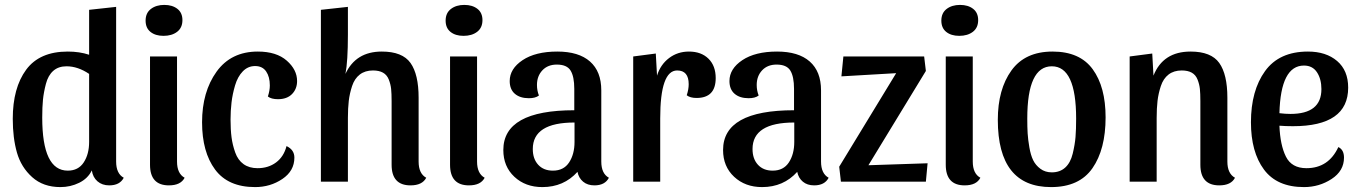

<svg xmlns="http://www.w3.org/2000/svg" viewBox="-20 -740 5541 782"><path d="M453 -82Q453 -33 484 -16Q468 15 425 15Q396 15 377 -1.5Q358 -18 354 -46Q338 -13 302.5 4.5Q267 22 226 22Q156 22 111 -18.5Q66 -59 49 -118.5Q32 -178 32 -256Q32 -382 86.5 -456Q141 -530 256 -530Q304 -530 343 -517V-700L453 -712ZM343 -439Q297 -470 251 -470Q218 -470 197 -451.5Q176 -433 167 -398.5Q158 -364 155 -334Q152 -304 152 -261Q152 -45 256 -45Q299 -45 321 -78.5Q343 -112 343 -162Z M723 -658Q723 -627 701.5 -610.5Q680 -594 646 -594Q613 -594 593 -610Q573 -626 573 -656Q573 -687 594.5 -703.5Q616 -720 649 -720Q682 -720 702.5 -704Q723 -688 723 -658ZM701 -82Q701 -33 732 -16Q716 15 668 15Q591 15 591 -69V-510H701Z M1019 -471Q990 -471 969 -449.5Q948 -428 937.5 -392.5Q927 -357 923 -323Q919 -289 919 -253Q919 -212 923 -181Q927 -150 938 -119Q949 -88 972 -71.5Q995 -55 1029 -55Q1073 -55 1104.5 -78.5Q1136 -102 1147 -145Q1179 -130 1179 -98Q1179 -44 1130 -11Q1081 22 1019 22Q909 22 856 -49.5Q803 -121 803 -242Q803 -366 862 -448Q921 -530 1030 -530Q1106 -530 1148 -493Q1190 -456 1190 -410Q1190 -378 1169.5 -357Q1149 -336 1112 -336Q1085 -336 1071 -347Q1079 -371 1079 -392Q1079 -427 1064 -449Q1049 -471 1019 -471Z M1397 -599Q1397 -490 1387 -439Q1429 -530 1535 -530Q1619 -530 1652 -483.5Q1685 -437 1685 -342V-82Q1685 -33 1716 -16Q1700 15 1652 15Q1575 15 1575 -69V-328Q1575 -359 1573 -378Q1571 -397 1563.5 -416Q1556 -435 1540 -444Q1524 -453 1499 -453Q1467 -453 1445.5 -436.5Q1424 -420 1414 -389.5Q1404 -359 1400.5 -329Q1397 -299 1397 -260V0H1287V-700L1397 -712Z M1945 -658Q1945 -627 1923.5 -610.5Q1902 -594 1868 -594Q1835 -594 1815 -610Q1795 -626 1795 -656Q1795 -687 1816.5 -703.5Q1838 -720 1871 -720Q1904 -720 1924.5 -704Q1945 -688 1945 -658ZM1923 -82Q1923 -33 1954 -16Q1938 15 1890 15Q1813 15 1813 -69V-510H1923Z M2332 -40Q2276 22 2189 22Q2120 22 2075 -20Q2030 -62 2030 -129Q2030 -291 2319 -291V-378Q2319 -428 2304 -452.5Q2289 -477 2248 -477Q2211 -477 2189 -453.5Q2167 -430 2167 -394Q2167 -371 2175 -351Q2161 -340 2134 -340Q2098 -340 2077 -358Q2056 -376 2056 -410Q2056 -460 2108.5 -495Q2161 -530 2250 -530Q2337 -530 2383 -489.5Q2429 -449 2429 -372V-82Q2429 -33 2460 -16Q2444 15 2401 15Q2373 15 2355 0Q2337 -15 2332 -40ZM2232 -45Q2276 -45 2298 -78.5Q2320 -112 2320 -162V-241Q2150 -241 2150 -133Q2150 -93 2172 -69Q2194 -45 2232 -45Z M2738 -453Q2669 -453 2669 -258V0H2559V-510L2651 -522L2656 -432Q2670 -477 2705 -503.5Q2740 -530 2786 -530Q2836 -530 2865.5 -501Q2895 -472 2895 -422Q2895 -341 2817 -341Q2791 -341 2777 -352Q2785 -376 2785 -397Q2785 -453 2738 -453Z M3227 -40Q3171 22 3084 22Q3015 22 2970 -20Q2925 -62 2925 -129Q2925 -291 3214 -291V-378Q3214 -428 3199 -452.5Q3184 -477 3143 -477Q3106 -477 3084 -453.5Q3062 -430 3062 -394Q3062 -371 3070 -351Q3056 -340 3029 -340Q2993 -340 2972 -358Q2951 -376 2951 -410Q2951 -460 3003.5 -495Q3056 -530 3145 -530Q3232 -530 3278 -489.5Q3324 -449 3324 -372V-82Q3324 -33 3355 -16Q3339 15 3296 15Q3268 15 3250 0Q3232 -15 3227 -40ZM3127 -45Q3171 -45 3193 -78.5Q3215 -112 3215 -162V-241Q3045 -241 3045 -133Q3045 -93 3067 -69Q3089 -45 3127 -45Z M3751 -451 3517 -67 3758 -75 3751 0H3405L3398 -61L3630 -442L3407 -429L3415 -510H3744Z M3964 -658Q3964 -627 3942.5 -610.5Q3921 -594 3887 -594Q3854 -594 3834 -610Q3814 -626 3814 -656Q3814 -687 3835.5 -703.5Q3857 -720 3890 -720Q3923 -720 3943.5 -704Q3964 -688 3964 -658ZM3942 -82Q3942 -33 3973 -16Q3957 15 3909 15Q3832 15 3832 -69V-510H3942Z M4267 -530Q4378 -530 4430.5 -458Q4483 -386 4483 -262Q4483 -132 4429.5 -55Q4376 22 4261 22Q4044 22 4044 -252Q4044 -376 4099.5 -453Q4155 -530 4267 -530ZM4264 -38Q4297 -38 4318.5 -57.5Q4340 -77 4349 -114Q4358 -151 4360.5 -182Q4363 -213 4363 -257Q4363 -470 4264 -470Q4164 -470 4164 -257Q4164 -222 4165.5 -197Q4167 -172 4172.5 -140Q4178 -108 4188 -87.5Q4198 -67 4217.5 -52.5Q4237 -38 4264 -38Z M4581 -510 4673 -522 4678 -432Q4717 -530 4829 -530Q4913 -530 4946 -483.5Q4979 -437 4979 -342V-82Q4979 -33 5010 -16Q4994 15 4946 15Q4869 15 4869 -69V-328Q4869 -359 4867 -378Q4865 -397 4857.5 -416Q4850 -435 4834 -444Q4818 -453 4793 -453Q4761 -453 4739.5 -436.5Q4718 -420 4708 -389.5Q4698 -359 4694.5 -329Q4691 -299 4691 -260V0H4581Z M5431 -141Q5454 -130 5454 -98Q5454 -44 5403.5 -11Q5353 22 5291 22Q5181 22 5128 -49.5Q5075 -121 5075 -242Q5075 -371 5132.5 -450.5Q5190 -530 5307 -530Q5381 -530 5426 -491.5Q5471 -453 5471 -383Q5471 -226 5246 -226Q5217 -226 5191 -228Q5194 -149 5217.5 -102Q5241 -55 5301 -55Q5391 -55 5431 -141ZM5291 -473Q5196 -473 5191 -279Q5215 -276 5236 -276Q5362 -276 5362 -377Q5362 -418 5344 -445.5Q5326 -473 5291 -473Z"/></svg>

Font: Sansita
Style: Regular
Weight: 400
Designer: Pablo Cosgaya
Foundry: Omnibus-Type
Version: Version 1.006;hotconv 1.0.109;makeotfexe 2.5.65596